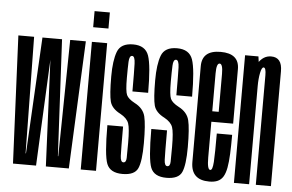

<svg xmlns="http://www.w3.org/2000/svg" viewBox="-52 -819 1368 899"><g transform="rotate(5 632.0 -370.0)"><path d="M38.8 0 11.6 -600H85.6L93.4 -52.9H95.2L124.8 -600H175.7L147.2 0ZM193.3 0 166.4 -600H216.9L245.2 -52.9H246.9L255.2 -600H328.8L301.2 0Z M357.2 0V-600H429V0ZM357.2 -744.4H429V-668.8H357.2Z M553.4 3.8Q495.5 3.8 479.4 -36.3Q463.4 -76.3 463.4 -217.7H537.2Q537.2 -109.1 538.5 -79.9Q539.8 -50.8 553 -50.8Q566.2 -50.8 566.9 -72.8Q567.5 -94.8 567.5 -143.2Q567.5 -211.9 559.2 -235.2Q550.9 -258.6 519.6 -275.7Q478.8 -296.4 470.1 -328.6Q461.5 -360.8 461.5 -446.9Q461.5 -521.6 477.2 -563.2Q492.9 -604.9 550.8 -604.9Q608.6 -604.9 624.5 -559.2Q640.4 -513.4 640.4 -385.2H566.5Q566.5 -480.6 565.2 -515.7Q564 -550.8 550.8 -550.8Q537.5 -550.8 536.2 -521.6Q535 -492.5 535 -446Q535 -383.9 543.1 -366.1Q551.2 -348.4 581.5 -332.4Q622.5 -311.5 631.8 -274Q641 -236.4 641 -148.3Q641 -64.1 625.8 -30.2Q610.6 3.8 553.4 3.8Z M759.9 3.8Q702 3.8 685.9 -36.3Q669.9 -76.3 669.9 -217.7H743.8Q743.8 -109.1 745 -79.9Q746.2 -50.8 759.5 -50.8Q772.8 -50.8 773.4 -72.8Q774 -94.8 774 -143.2Q774 -211.9 765.7 -235.2Q757.4 -258.6 726.1 -275.7Q685.2 -296.4 676.6 -328.6Q668 -360.8 668 -446.9Q668 -521.6 683.7 -563.2Q699.4 -604.9 757.2 -604.9Q815.1 -604.9 831 -559.2Q846.9 -513.4 846.9 -385.2H773Q773 -480.6 771.8 -515.7Q770.5 -550.8 757.2 -550.8Q744 -550.8 742.8 -521.6Q741.5 -492.5 741.5 -446Q741.5 -383.9 749.6 -366.1Q757.8 -348.4 788 -332.4Q829 -311.5 838.2 -274Q847.5 -236.4 847.5 -148.3Q847.5 -64.1 832.3 -30.2Q817.1 3.8 759.9 3.8Z M961.4 3.8Q874.9 3.8 874.9 -80.9Q874.9 -165.5 874.9 -299.9Q874.9 -455.8 874.9 -530.8Q874.9 -605.7 962.1 -605.7Q1049.4 -605.7 1049.4 -532.3Q1049.4 -458.9 1049.4 -301.8Q1049.4 -288.5 1049.4 -276.1H939.2V-325.3H983.5L977.2 -316.6Q977.2 -456.4 977.2 -503.6Q977.2 -550.8 962.1 -550.8Q947 -550.8 947 -503.6Q947 -456.4 947 -302.4Q947 -165.6 947 -108.2Q947 -50.8 961.4 -50.8ZM961.4 -50.8Q967.2 -50.8 970.4 -60.2Q973.7 -69.7 975.1 -90.2Q976.4 -110.6 976.8 -143.7Q977.2 -176.8 977.2 -223.4H1049.4Q1049.4 -171.7 1047.7 -133.6Q1045.9 -95.4 1041.1 -69Q1036.2 -42.5 1026.7 -26.5Q1017.1 -10.6 1001.1 -3.4Q985.1 3.8 961.4 3.8L957.1 -21.1Z M1077.2 0V-600H1140L1148.6 -536.2V0ZM1180.1 0V-382.6Q1180.1 -477.8 1180.1 -514.2Q1180.1 -550.6 1168.8 -550.6Q1159.6 -550.6 1154.1 -523.1Q1148.6 -495.6 1148.6 -461.2L1114.9 -472.7Q1114.9 -527.9 1138.3 -566.5Q1161.7 -605.1 1199.8 -605.1Q1251.1 -605.1 1251.1 -540Q1251.1 -474.9 1251.1 -380.2V0Z"/></g></svg>

Font: Anybody UltraCondensed Thin
Style: Regular
Weight: 100
Width: 1
Designer: Tyler Finck
Foundry: Etcetera Type Company
Version: Version 1.110